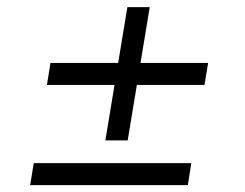

<svg xmlns="http://www.w3.org/2000/svg" viewBox="-20 -567 689 541"><path d="M64.9 -45.4 75.2 -107.4H519L509.3 -45.4ZM112.3 -327.6 122.1 -389.6H566.4L556.2 -327.6ZM276.9 -171.4 338.9 -546.9H401.9L339.8 -171.4Z"/></svg>

Font: Inter 16pt Light
Style: Italic
Weight: 300
Italic angle: -9.3988°
Version: Version 4.001;git-66647c0bb